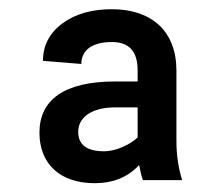

<svg xmlns="http://www.w3.org/2000/svg" viewBox="-20 -741 484 423"><path d="M381.3 -344.2C373 -370.6 368.7 -399.4 368.7 -431.2V-585.4C368.7 -671.9 314.5 -720.7 226.6 -720.7C182.1 -720.7 146 -710.4 117.7 -689.5C88.9 -668.5 74.7 -640.6 74.7 -606.9L159.2 -600.1C159.2 -631.3 184.1 -648.4 226.6 -648.4C264.2 -648.4 283.2 -627.9 283.2 -586.4V-561.5H233.4C120.6 -561.5 66.9 -520.5 66.9 -448.7C66.9 -380.4 111.8 -337.4 188.5 -337.4C229 -337.4 261.7 -350.6 286.6 -377.4C289.1 -364.3 291.5 -353 294.9 -344.2ZM209.5 -407.7C171.4 -407.7 152.3 -421.9 152.3 -450.7C152.3 -482.4 182.1 -503.9 231.4 -504.4H283.2V-438C265.6 -421.9 235.4 -407.7 209.5 -407.7Z"/></svg>

Font: Shabnam
Style: Bold
Weight: 700
Foundry: DejaVu fonts team - Redesigned by Saber Rastikerdar - Based on Vazir font
Version: Version 5.0.1